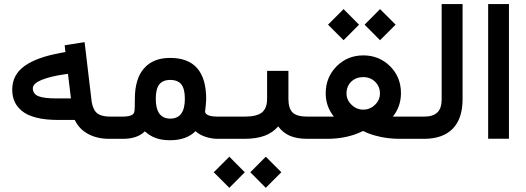

<svg xmlns="http://www.w3.org/2000/svg" viewBox="-20 -671 2540 928"><path d="M529.8 0C538.1 0 542 -17.1 542 -51.8V-57.1C542 -90.8 538.1 -107.4 529.8 -107.4H512.7C485.4 -107.4 464.8 -112.3 451.2 -122.6C437.5 -132.3 428.2 -150.9 423.3 -177.7L390.1 -457L388.7 -467.3L378.9 -465.8L301.8 -453.6L292.5 -452.1L293.5 -442.9L296.4 -419.4L273.9 -415.5C196.8 -401.4 138.2 -380.4 98.6 -352.1C59.1 -323.7 39.1 -285.6 39.1 -237.8C39.1 -215.8 43 -196.3 50.8 -179.2C58.6 -162.1 70.8 -146.5 87.9 -133.3C105 -119.6 127.9 -109.4 157.2 -102.1C186 -94.7 220.7 -91.3 260.3 -91.3H341.3C355.5 -61.5 377.4 -38.6 406.2 -23.4C435.1 -7.8 468.8 0 507.3 0ZM322.8 -195.3H252.9C210.9 -195.3 181.6 -199.2 164.6 -206.5C147.5 -213.9 138.7 -226.6 138.7 -244.1C138.7 -259.3 152.3 -272.5 179.7 -284.2C206.5 -295.4 243.7 -304.7 290 -311.5L308.6 -314Z M1047.9 0C1056.2 0 1060.1 -17.1 1060.1 -51.8V-57.1C1060.1 -90.8 1056.2 -107.4 1047.9 -107.4H1031.2C1011.2 -107.4 996.1 -109.9 986.3 -114.3C976.1 -118.7 971.2 -125 971.2 -132.3C971.2 -133.8 971.7 -137.7 972.7 -144.5C973.1 -151.4 974.1 -159.2 975.1 -168.5C976.1 -177.7 976.6 -185.5 976.6 -191.9C976.6 -324.7 918.5 -391.1 802.2 -391.1C747.6 -391.1 705.6 -374.5 676.3 -340.8C646.5 -307.1 631.8 -257.8 631.8 -192.9C631.8 -164.1 631.3 -145.5 630.4 -137.2C629.9 -130.4 627.9 -125 624.5 -121.1C621.1 -116.7 615.7 -113.8 607.4 -111.3C599.1 -108.9 587.9 -107.4 573.7 -107.4H524.9C516.6 -107.4 512.7 -90.8 512.7 -57.1V-51.8C512.7 -17.1 516.6 0 524.9 0H574.7C620.6 0 655.8 -12.2 680.2 -36.1C696.3 -21.5 713.9 -10.7 732.9 -3.9C752 3.4 775.4 6.8 802.2 6.8C854.5 6.8 895.5 -7.8 925.3 -37.1C938 -24.9 954.1 -16.1 973.1 -9.8C992.2 -3.4 1011.7 0 1032.2 0ZM803.2 -97.7C756.3 -97.7 732.9 -129.9 732.9 -193.8C732.9 -225.6 738.8 -249 750 -263.2C761.2 -277.3 778.8 -284.7 802.7 -284.7C827.1 -284.7 845.2 -277.3 856.4 -263.2C867.7 -249 873.5 -225.6 873.5 -193.8C873.5 -129.9 850.1 -97.7 803.2 -97.7Z M1189.9 161.6 1264.6 236.8 1339.8 161.6 1264.6 86.4ZM1013.2 161.6 1088.4 236.8 1163.1 161.6 1088.4 86.4ZM1476.1 0C1484.4 0 1488.3 -17.1 1488.3 -51.8V-57.1C1488.3 -90.8 1484.4 -107.4 1476.1 -107.4H1465.3C1431.2 -107.4 1407.2 -114.3 1394 -127.4C1380.9 -140.6 1374 -162.6 1374 -192.9V-318.8V-328.6H1364.3H1280.8H1271V-318.8V-192.9C1271 -163.1 1262.7 -141.6 1246.6 -127.9C1230 -114.3 1202.1 -107.4 1163.1 -107.4H1043C1034.7 -107.4 1030.8 -90.8 1030.8 -57.1V-51.8C1030.8 -17.1 1034.7 0 1043 0H1160.6C1199.2 0 1231.4 -4.9 1258.3 -14.6C1284.7 -24.4 1306.6 -39.6 1324.7 -60.1C1339.8 -39.6 1358.4 -24.4 1381.3 -14.6C1404.3 -4.9 1432.1 0 1465.8 0Z M1975.1 0C1983.4 0 1987.3 -17.1 1987.3 -51.8V-57.1C1987.3 -90.8 1983.4 -107.4 1975.1 -107.4H1878.9C1904.8 -140.1 1918 -177.7 1918 -220.7C1918 -272.5 1900.4 -315.9 1865.2 -351.1C1830.1 -385.7 1787.1 -403.3 1736.3 -403.3C1685.1 -403.3 1642.1 -385.7 1606.9 -350.6C1571.8 -314.9 1554.2 -271.5 1554.2 -220.2C1554.2 -177.7 1567.4 -140.1 1593.8 -107.4H1471.2C1462.9 -107.4 1459 -90.8 1459 -57.1V-51.8C1459 -17.1 1462.9 0 1471.2 0H1560.5C1626.5 0 1684.6 -12.7 1734.9 -38.1C1752 -29.3 1771 -22 1792 -16.1C1812.5 -10.3 1832.5 -6.3 1851.6 -3.9C1870.6 -1.5 1889.6 0 1908.7 0ZM1816.4 -219.7C1816.4 -198.2 1808.6 -179.7 1792.5 -164.6C1776.4 -148.9 1757.8 -141.1 1735.8 -141.1C1713.9 -141.1 1695.3 -148.9 1679.2 -164.6C1663.1 -179.7 1654.8 -198.2 1654.8 -219.7C1654.8 -242.7 1662.6 -261.7 1677.7 -276.4C1692.9 -291 1712.4 -298.3 1735.8 -298.3C1758.8 -298.3 1778.3 -290.5 1793.5 -275.4C1808.6 -260.3 1816.4 -241.7 1816.4 -219.7ZM1742.2 -551.8 1816.9 -476.6 1892.1 -551.8 1816.9 -627ZM1565.4 -551.8 1640.6 -476.6 1715.3 -551.8 1640.6 -627Z M1970.2 -107.4C1961.9 -107.4 1958 -90.8 1958 -57.1V-51.8C1958 -17.1 1961.9 0 1970.2 0H2029.3C2090.3 0 2136.7 -16.6 2168.5 -49.3C2200.2 -82 2215.8 -129.4 2215.8 -191.4V-641.6V-651.4H2206.1H2124.5H2114.7V-641.6V-190.9C2114.7 -162.1 2107.9 -141.1 2094.2 -127.9C2080.6 -114.3 2059.1 -107.4 2029.8 -107.4Z M2349.1 -651.4H2339.4V-641.6V-10.3V-0.5H2349.1H2430.2H2439.9V-10.3V-641.6V-651.4H2430.2Z"/></svg>

Font: Shabnam FD Medium
Style: Regular
Weight: 500
Foundry: DejaVu fonts team - Redesigned by Saber Rastikerdar - Based on Vazir font
Version: Version 5.00;October 20, 2019;FontCreator 12.0.0.2547 64-bit